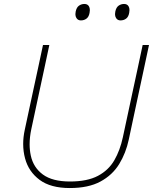

<svg xmlns="http://www.w3.org/2000/svg" viewBox="-20 -940 772 969"><path d="M332 9Q235.5 9 180 -32.2Q124.5 -73.5 106.5 -140.5Q97 -175.5 97 -213.5Q97 -248 105 -285Q112 -316.5 122.5 -366.5Q133 -416 145.5 -473.5Q160 -539.5 172.2 -596.8Q184.5 -654 197 -713H229Q216.5 -654 204.2 -596.5Q192 -539 177.5 -472.5L138 -288Q129.5 -248 129.5 -212Q129.5 -182 135.5 -154.5Q148.5 -94.5 196.5 -59.2Q244.5 -24 333 -24Q420.5 -24 474.2 -52.5Q528 -81 557 -131.2Q586 -181.5 600 -247L648.5 -473Q663 -539.5 675.2 -596.8Q687.5 -654 700 -713H732Q719.5 -654 707.2 -596.8Q695 -539.5 680.5 -472.5Q665.5 -402 651.5 -337Q637.5 -271.5 630 -236Q615.5 -167.5 581.5 -112Q547.5 -56.5 487 -23.8Q426.5 9 332 9ZM588 -837Q573 -837 565.5 -849.5Q560.5 -857.5 560.5 -868.5Q560.5 -875 562 -882Q566.5 -903 578.8 -911.5Q591 -920 606 -920Q622 -920 629 -908Q633.5 -900.5 633.5 -889Q633.5 -882.5 632 -875Q628.5 -855 616.5 -846Q604.5 -837 588 -837ZM388 -837Q373 -837 365.5 -849.5Q360.5 -857.5 360.5 -868.5Q360.5 -875 362 -882Q366.5 -903 378.8 -911.5Q391 -920 406 -920Q422 -920 429 -908Q433.5 -900.5 433.5 -889Q433.5 -882.5 432 -875Q428.5 -855 416.5 -846Q404.5 -837 388 -837Z"/></svg>

Font: Heraclito Thin
Style: Italic
Weight: 100
Italic angle: -12°
Designer: Kostas Bartsokas (font) & Cristiano Sobral (main changes)
Foundry: Kostas Bartsokas (font) & Cristiano Sobral (main changes)
Version: Version 1.00;July 8, 2020;FontCreator 13.0.0.2655 64-bit